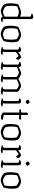

<svg xmlns="http://www.w3.org/2000/svg" viewBox="1928 -2768 840 4736"><g transform="rotate(90 2348.0 -400.0)"><path d="M257 0Q235 0 209.5 -8Q184 -16 160.5 -27.5Q137 -39 119.5 -51Q102 -63 94 -71Q76 -96 68.5 -140.5Q61 -185 61 -228Q61 -269 64.5 -307Q68 -345 73.5 -376Q79 -407 85 -428Q101 -437 127 -449.5Q153 -462 183.5 -473.5Q214 -485 245 -492.5Q276 -500 301 -500Q315 -500 339 -493.5Q363 -487 391 -476V-720Q391 -727 387.5 -733.5Q384 -740 373 -743L319 -758Q320 -764 322 -770.5Q324 -777 326 -781Q336 -785 351 -789.5Q366 -794 380.5 -797Q395 -800 402 -800Q425 -800 438 -785Q451 -770 451 -746V-50L517 -44Q519 -43 521 -37.5Q523 -32 523 -26Q517 -19 504.5 -13Q492 -7 479.5 -3.5Q467 0 457 0Q443 0 429 -6.5Q415 -13 405 -24Q395 -35 393 -48Q376 -37 352 -26Q328 -15 303.5 -7.5Q279 0 257 0ZM280 -53Q290 -53 309 -59.5Q328 -66 350 -75.5Q372 -85 391 -94V-411Q378 -418 356.5 -426Q335 -434 311.5 -439.5Q288 -445 268 -445Q253 -445 228 -438Q203 -431 178.5 -422.5Q154 -414 142 -407Q136 -395 132 -372Q128 -349 125.5 -322Q123 -295 123 -268Q123 -233 126 -201Q129 -169 133.5 -145.5Q138 -122 144 -112Q151 -104 167 -94Q183 -84 203.5 -74.5Q224 -65 244.5 -59Q265 -53 280 -53Z M810 0Q788 0 762.5 -8Q737 -16 713.5 -27.5Q690 -39 672.5 -51Q655 -63 647 -71Q629 -96 621.5 -140.5Q614 -185 614 -228Q614 -269 618 -307Q622 -345 628 -376Q634 -407 641 -428Q657 -437 681.5 -449.5Q706 -462 734.5 -473.5Q763 -485 792.5 -492.5Q822 -500 847 -500Q864 -500 886.5 -492.5Q909 -485 932 -473Q955 -461 973.5 -448.5Q992 -436 1000 -426Q1008 -410 1013 -385.5Q1018 -361 1020 -333.5Q1022 -306 1022 -279Q1022 -219 1014 -163.5Q1006 -108 995 -73Q982 -63 962.5 -50.5Q943 -38 918.5 -26.5Q894 -15 866.5 -7.5Q839 0 810 0ZM827 -53Q841 -53 864.5 -60Q888 -67 909.5 -75.5Q931 -84 938 -89Q948 -112 953 -157Q958 -202 958 -246Q958 -277 956 -306Q954 -335 951 -357.5Q948 -380 943 -391Q936 -399 914.5 -412Q893 -425 867 -435Q841 -445 821 -445Q806 -445 780.5 -438Q755 -431 731 -422.5Q707 -414 695 -407Q689 -395 685 -371.5Q681 -348 679 -321Q677 -294 677 -268Q677 -234 679.5 -202Q682 -170 686.5 -146Q691 -122 697 -112Q704 -105 719 -94.5Q734 -84 753 -75Q772 -66 791.5 -59.5Q811 -53 827 -53Z M1269 0Q1262 0 1244.5 -2.5Q1227 -5 1206 -9Q1185 -13 1166 -17Q1147 -21 1136 -25Q1136 -31 1138.5 -36.5Q1141 -42 1143 -44L1170 -48Q1181 -50 1188.5 -57.5Q1196 -65 1199.5 -80.5Q1203 -96 1203 -119V-420Q1203 -429 1199 -434.5Q1195 -440 1185 -443L1136 -457Q1137 -465 1139.5 -471.5Q1142 -478 1143 -481Q1157 -487 1180.5 -493.5Q1204 -500 1214 -500Q1238 -500 1250.5 -485Q1263 -470 1263 -446V-424Q1272 -432 1288 -445Q1304 -458 1322 -470.5Q1340 -483 1356 -491.5Q1372 -500 1382 -500Q1392 -500 1404.5 -492Q1417 -484 1428 -472.5Q1439 -461 1446.5 -450.5Q1454 -440 1454 -436Q1454 -432 1451.5 -422.5Q1449 -413 1444.5 -402Q1440 -391 1433 -380Q1424 -380 1415.5 -382.5Q1407 -385 1403 -386Q1398 -395 1390.5 -407.5Q1383 -420 1376 -429Q1369 -438 1363 -438Q1357 -438 1343 -430Q1329 -422 1313 -411Q1297 -400 1283 -389.5Q1269 -379 1263 -374V-105Q1263 -83 1259.5 -69Q1256 -55 1253 -50L1329 -44Q1331 -42 1333 -37.5Q1335 -33 1335 -26Q1329 -20 1317 -14Q1305 -8 1292 -4Q1279 0 1269 0Z M1640 0Q1633 0 1615.5 -2.5Q1598 -5 1576.5 -9Q1555 -13 1536 -17.5Q1517 -22 1506 -26Q1506 -32 1509 -37.5Q1512 -43 1513 -44L1540 -48Q1554 -50 1563.5 -64.5Q1573 -79 1573 -119V-420Q1573 -428 1569.5 -434Q1566 -440 1555 -443L1505 -457Q1507 -466 1508 -470.5Q1509 -475 1512 -481Q1526 -487 1549.5 -493.5Q1573 -500 1583 -500Q1610 -500 1621.5 -483.5Q1633 -467 1633 -439Q1654 -451 1682.5 -465Q1711 -479 1739.5 -489.5Q1768 -500 1787 -500Q1808 -500 1834.5 -489.5Q1861 -479 1885.5 -463.5Q1910 -448 1925 -432Q1940 -441 1962.5 -452.5Q1985 -464 2009.5 -475Q2034 -486 2055.5 -493Q2077 -500 2092 -500Q2112 -500 2138 -490Q2164 -480 2188 -464.5Q2212 -449 2228 -432.5Q2244 -416 2244 -403V-105Q2244 -83 2240.5 -69Q2237 -55 2234 -50L2310 -44Q2312 -42 2314 -37.5Q2316 -33 2316 -26Q2310 -20 2298 -14Q2286 -8 2272.5 -4Q2259 0 2250 0Q2243 0 2225.5 -2.5Q2208 -5 2187 -9Q2166 -13 2147 -17.5Q2128 -22 2117 -26Q2117 -32 2119.5 -37Q2122 -42 2124 -44L2151 -48Q2162 -50 2169.5 -57.5Q2177 -65 2180.5 -80.5Q2184 -96 2184 -119V-379Q2184 -389 2171 -400.5Q2158 -412 2139.5 -422.5Q2121 -433 2102.5 -439.5Q2084 -446 2073 -446Q2064 -446 2039 -436.5Q2014 -427 1986 -415Q1958 -403 1940 -395V-105Q1940 -83 1936.5 -69Q1933 -55 1930 -50L2007 -44Q2009 -41 2010.5 -37Q2012 -33 2012 -26Q2007 -20 1995 -14Q1983 -8 1970 -4Q1957 0 1947 0Q1939 0 1921.5 -2.5Q1904 -5 1883 -9Q1862 -13 1843 -17.5Q1824 -22 1813 -26Q1813 -31 1815.5 -36.5Q1818 -42 1820 -44L1847 -48Q1864 -50 1872 -66.5Q1880 -83 1880 -119V-379Q1880 -389 1867 -400.5Q1854 -412 1835 -422.5Q1816 -433 1797.5 -439.5Q1779 -446 1768 -446Q1761 -446 1743 -440Q1725 -434 1703 -425.5Q1681 -417 1662 -409.5Q1643 -402 1634 -398V-105Q1634 -83 1630 -69Q1626 -55 1623 -50L1700 -44Q1702 -41 1703.5 -37Q1705 -33 1705 -26Q1700 -20 1687.5 -14Q1675 -8 1662 -4Q1649 0 1640 0Z M2540 0Q2533 0 2515 -2.5Q2497 -5 2476 -9Q2455 -13 2436 -17Q2417 -21 2406 -25Q2406 -31 2408.5 -36.5Q2411 -42 2413 -44L2440 -48Q2451 -50 2458.5 -57.5Q2466 -65 2469.5 -80.5Q2473 -96 2473 -119V-420Q2473 -429 2469 -434.5Q2465 -440 2455 -443L2406 -457Q2407 -465 2409.5 -471.5Q2412 -478 2413 -481Q2427 -487 2450.5 -493.5Q2474 -500 2484 -500Q2508 -500 2520.5 -484.5Q2533 -469 2533 -446V-105Q2533 -83 2529.5 -69Q2526 -55 2523 -50L2599 -44Q2602 -40 2603.5 -35.5Q2605 -31 2605 -26Q2599 -20 2587 -14Q2575 -8 2562.5 -4Q2550 0 2540 0ZM2486 -613Q2481 -613 2473 -619.5Q2465 -626 2457 -635.5Q2449 -645 2444 -654.5Q2439 -664 2439 -670Q2439 -676 2446 -683Q2453 -690 2463.5 -697Q2474 -704 2484 -708.5Q2494 -713 2500 -713Q2506 -713 2513.5 -706.5Q2521 -700 2528 -690Q2535 -680 2540 -670.5Q2545 -661 2545 -655Q2545 -650 2538.5 -643Q2532 -636 2522.5 -629Q2513 -622 2503 -617.5Q2493 -613 2486 -613Z M2873 0Q2862 0 2842.5 -6Q2823 -12 2803 -21Q2783 -30 2769 -39Q2755 -48 2755 -54V-455L2675 -459Q2675 -474 2678.5 -483.5Q2682 -493 2685 -495L2736 -499Q2747 -500 2752 -505Q2757 -510 2757 -526V-649Q2765 -655 2777 -663Q2789 -671 2801 -673L2816 -663V-500H2922L2931 -489Q2930 -477 2926 -466Q2922 -455 2919 -450L2816 -453V-73L2933 -47Q2935 -45 2937 -39.5Q2939 -34 2939 -27Q2933 -20 2920 -14Q2907 -8 2893.5 -4Q2880 0 2873 0Z M3234 0Q3212 0 3186.5 -8Q3161 -16 3137.5 -27.5Q3114 -39 3096.5 -51Q3079 -63 3071 -71Q3053 -96 3045.5 -140.5Q3038 -185 3038 -228Q3038 -269 3042 -307Q3046 -345 3052 -376Q3058 -407 3065 -428Q3081 -437 3105.5 -449.5Q3130 -462 3158.5 -473.5Q3187 -485 3216.5 -492.5Q3246 -500 3271 -500Q3288 -500 3310.5 -492.5Q3333 -485 3356 -473Q3379 -461 3397.5 -448.5Q3416 -436 3424 -426Q3432 -410 3437 -385.5Q3442 -361 3444 -333.5Q3446 -306 3446 -279Q3446 -219 3438 -163.5Q3430 -108 3419 -73Q3406 -63 3386.5 -50.5Q3367 -38 3342.5 -26.5Q3318 -15 3290.5 -7.5Q3263 0 3234 0ZM3251 -53Q3265 -53 3288.5 -60Q3312 -67 3333.5 -75.5Q3355 -84 3362 -89Q3372 -112 3377 -157Q3382 -202 3382 -246Q3382 -277 3380 -306Q3378 -335 3375 -357.5Q3372 -380 3367 -391Q3360 -399 3338.5 -412Q3317 -425 3291 -435Q3265 -445 3245 -445Q3230 -445 3204.5 -438Q3179 -431 3155 -422.5Q3131 -414 3119 -407Q3113 -395 3109 -371.5Q3105 -348 3103 -321Q3101 -294 3101 -268Q3101 -234 3103.5 -202Q3106 -170 3110.5 -146Q3115 -122 3121 -112Q3128 -105 3143 -94.5Q3158 -84 3177 -75Q3196 -66 3215.5 -59.5Q3235 -53 3251 -53Z M3693 0Q3686 0 3668.5 -2.5Q3651 -5 3630 -9Q3609 -13 3590 -17Q3571 -21 3560 -25Q3560 -31 3562.5 -36.5Q3565 -42 3567 -44L3594 -48Q3605 -50 3612.5 -57.5Q3620 -65 3623.5 -80.5Q3627 -96 3627 -119V-420Q3627 -429 3623 -434.5Q3619 -440 3609 -443L3560 -457Q3561 -465 3563.5 -471.5Q3566 -478 3567 -481Q3581 -487 3604.5 -493.5Q3628 -500 3638 -500Q3662 -500 3674.5 -485Q3687 -470 3687 -446V-424Q3696 -432 3712 -445Q3728 -458 3746 -470.5Q3764 -483 3780 -491.5Q3796 -500 3806 -500Q3816 -500 3828.5 -492Q3841 -484 3852 -472.5Q3863 -461 3870.5 -450.5Q3878 -440 3878 -436Q3878 -432 3875.5 -422.5Q3873 -413 3868.5 -402Q3864 -391 3857 -380Q3848 -380 3839.5 -382.5Q3831 -385 3827 -386Q3822 -395 3814.5 -407.5Q3807 -420 3800 -429Q3793 -438 3787 -438Q3781 -438 3767 -430Q3753 -422 3737 -411Q3721 -400 3707 -389.5Q3693 -379 3687 -374V-105Q3687 -83 3683.5 -69Q3680 -55 3677 -50L3753 -44Q3755 -42 3757 -37.5Q3759 -33 3759 -26Q3753 -20 3741 -14Q3729 -8 3716 -4Q3703 0 3693 0Z M4063 0Q4056 0 4038 -2.5Q4020 -5 3999 -9Q3978 -13 3959 -17Q3940 -21 3929 -25Q3929 -31 3931.5 -36.5Q3934 -42 3936 -44L3963 -48Q3974 -50 3981.5 -57.5Q3989 -65 3992.5 -80.5Q3996 -96 3996 -119V-420Q3996 -429 3992 -434.5Q3988 -440 3978 -443L3929 -457Q3930 -465 3932.5 -471.5Q3935 -478 3936 -481Q3950 -487 3973.5 -493.5Q3997 -500 4007 -500Q4031 -500 4043.5 -484.5Q4056 -469 4056 -446V-105Q4056 -83 4052.5 -69Q4049 -55 4046 -50L4122 -44Q4125 -40 4126.5 -35.5Q4128 -31 4128 -26Q4122 -20 4110 -14Q4098 -8 4085.5 -4Q4073 0 4063 0ZM4009 -613Q4004 -613 3996 -619.5Q3988 -626 3980 -635.5Q3972 -645 3967 -654.5Q3962 -664 3962 -670Q3962 -676 3969 -683Q3976 -690 3986.5 -697Q3997 -704 4007 -708.5Q4017 -713 4023 -713Q4029 -713 4036.5 -706.5Q4044 -700 4051 -690Q4058 -680 4063 -670.5Q4068 -661 4068 -655Q4068 -650 4061.5 -643Q4055 -636 4045.5 -629Q4036 -622 4026 -617.5Q4016 -613 4009 -613Z M4423 0Q4401 0 4375.5 -8Q4350 -16 4326.5 -27.5Q4303 -39 4285.5 -51Q4268 -63 4260 -71Q4242 -96 4234.5 -140.5Q4227 -185 4227 -228Q4227 -269 4231 -307Q4235 -345 4241 -376Q4247 -407 4254 -428Q4270 -437 4294.5 -449.5Q4319 -462 4347.5 -473.5Q4376 -485 4405.5 -492.5Q4435 -500 4460 -500Q4477 -500 4499.5 -492.5Q4522 -485 4545 -473Q4568 -461 4586.5 -448.5Q4605 -436 4613 -426Q4621 -410 4626 -385.5Q4631 -361 4633 -333.5Q4635 -306 4635 -279Q4635 -219 4627 -163.5Q4619 -108 4608 -73Q4595 -63 4575.5 -50.5Q4556 -38 4531.5 -26.5Q4507 -15 4479.5 -7.5Q4452 0 4423 0ZM4440 -53Q4454 -53 4477.5 -60Q4501 -67 4522.5 -75.5Q4544 -84 4551 -89Q4561 -112 4566 -157Q4571 -202 4571 -246Q4571 -277 4569 -306Q4567 -335 4564 -357.5Q4561 -380 4556 -391Q4549 -399 4527.5 -412Q4506 -425 4480 -435Q4454 -445 4434 -445Q4419 -445 4393.5 -438Q4368 -431 4344 -422.5Q4320 -414 4308 -407Q4302 -395 4298 -371.5Q4294 -348 4292 -321Q4290 -294 4290 -268Q4290 -234 4292.5 -202Q4295 -170 4299.5 -146Q4304 -122 4310 -112Q4317 -105 4332 -94.5Q4347 -84 4366 -75Q4385 -66 4404.5 -59.5Q4424 -53 4440 -53Z"/></g></svg>

Font: Texturina Medium 12pt Thin
Style: Regular
Weight: 250
Version: Version 1.002